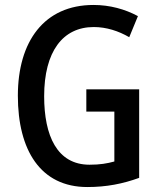

<svg xmlns="http://www.w3.org/2000/svg" viewBox="-20 -837 643 774"><path d="M328 -477V-387H441V-186C412 -178 383 -173 341 -173C210 -173 158 -290 158 -449C158 -629 233 -728 358 -728C409 -728 458 -712 501 -687L536 -772C484 -800 423 -817 357 -817C158 -817 52 -670 52 -451C52 -232 143 -83 332 -83C409 -83 475 -96 541 -120V-477Z"/></svg>

Font: Noto Sans Kannada UI Condensed Medium
Style: Regular
Weight: 500
Width: 3
Designer: Jelle Bosma - Monotype Design Team
Foundry: Monotype Imaging Inc.
Version: Version 2.005